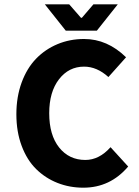

<svg xmlns="http://www.w3.org/2000/svg" viewBox="-20 -850 640 882"><path d="M282.2 -709 186 -830.1H297.9L352.1 -768.1H356L409.2 -830.1H521L424.8 -709ZM362.8 12.2Q299.3 12.2 243.9 -9.8Q188.5 -31.7 146.2 -73.2Q104 -114.7 79.6 -179.7Q55.2 -244.6 55.2 -325.2Q55.2 -404.8 79.3 -470.7Q103.5 -536.6 145.5 -580.1Q187.5 -623.5 244.1 -647.2Q300.8 -670.9 366.2 -670.9Q473.1 -670.9 559.1 -586.9L478 -496.1Q425.3 -543.9 366.2 -543.9Q295.9 -543.9 251 -485.8Q206.1 -427.7 206.1 -330.1Q206.1 -229.5 251.7 -172.4Q297.4 -115.2 372.1 -115.2Q435.5 -115.2 487.8 -173.8L568.8 -85Q486.3 12.2 362.8 12.2Z"/></svg>

Font: Office Code Pro Bold
Style: Regular
Weight: 700
Designer: Nathan Rutzky & Paul D. Hunt
Foundry: Adobe Systems Incorporated
Version: Version 1.004;PS 001.004;hotconv 1.0.70;makeotf.lib2.5.58329